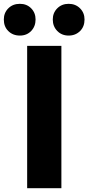

<svg xmlns="http://www.w3.org/2000/svg" viewBox="-56 -984 462 1004"><path d="M86 0V-744H265V-372V0ZM48 -798Q11 -798 -13 -822Q-36 -845 -36 -882Q-36 -917 -12.5 -940.5Q11 -964 48 -964Q84 -964 107 -940.5Q130 -917 130 -882Q130 -846 107 -822Q84 -798 48 -798ZM303 -798Q267 -798 243.5 -822Q220 -846 220 -882Q220 -917 243.5 -940.5Q267 -964 303 -964Q339 -964 362.5 -940.5Q386 -917 386 -882Q386 -845 363 -822Q339 -798 303 -798Z"/></svg>

Font: GenSekiGothic TW H
Style: Regular
Weight: 900
Version: Version 1.501;PS 1;hotconv 16.6.51;makeotf.lib2.5.65220